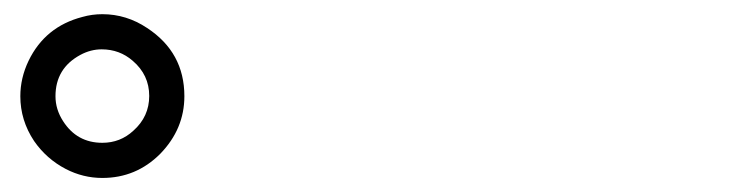

<svg xmlns="http://www.w3.org/2000/svg" viewBox="-20 -880 1039 272"><path d="M125 -859.9Q159.2 -859.9 188.5 -840.3Q241.2 -805.7 241.2 -743.7Q241.2 -697.3 207 -662.1Q172.9 -627.9 125 -627.9Q97.7 -627.9 73.2 -640.6Q45.9 -654.8 28.3 -680.2Q8.8 -709.5 8.8 -743.7Q8.8 -769.5 20.5 -793.9Q43.9 -842.3 96.7 -856Q110.4 -859.9 125 -859.9ZM124 -810.1Q108.4 -810.1 93.8 -802.2Q58.6 -783.2 58.6 -743.7Q58.6 -725.1 69.3 -708.5Q88.9 -677.7 125 -677.7Q150.4 -677.7 168.9 -694.8Q191.4 -714.8 191.4 -744.1Q191.4 -773.9 168 -793.9Q149.4 -810.1 124 -810.1Z"/></svg>

Font: UDEV Gothic 35
Style: Regular
Weight: 400
Version: v2.1.0; ttfautohint (v1.8.4.7-5d5b-dirty) -l 6 -r 45 -G 200 